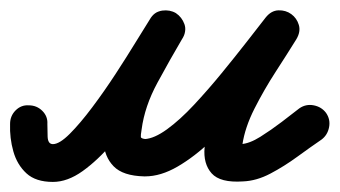

<svg xmlns="http://www.w3.org/2000/svg" viewBox="-57 -323 674 381"><path d="M0 -114Q16 -114 27 -103Q38 -92 37 -77Q37 -67 37.5 -52Q38 -37 48 -37Q61 -37 81.5 -57.5Q102 -78 126 -110Q150 -142 172.5 -176.5Q195 -211 213 -240.5Q231 -270 240 -284Q250 -300 265 -302Q280 -304 292 -297Q304 -289 309 -275Q314 -261 304 -245Q281 -206 255.5 -159Q230 -112 224 -66Q222 -54 222.5 -51Q223 -48 232 -47Q232 -47 231 -47Q230 -47 230 -47Q249 -48 274.5 -66.5Q300 -85 328 -115Q356 -145 383 -178Q410 -211 433 -240.5Q456 -270 470 -288Q481 -302 495.5 -302.5Q510 -303 521 -295Q532 -287 536 -273.5Q540 -260 531 -245Q513 -216 490 -180.5Q467 -145 448 -107.5Q429 -70 424 -36Q422 -26 417.5 -31.5Q413 -37 421 -37Q438 -38 459.5 -51.5Q481 -65 502 -81Q523 -97 537 -108Q537 -108 537 -108Q537 -108 537 -108Q550 -117 565.5 -114Q581 -111 590 -99Q599 -86 596 -70.5Q593 -55 581 -46Q559 -31 533 -12Q507 7 479.5 21.5Q452 36 425 37Q380 40 363 21Q346 2 349 -30.5Q352 -63 367.5 -101.5Q383 -140 403.5 -177.5Q424 -215 442 -243.5Q460 -272 467 -284Q477 -299 492 -299.5Q507 -300 518 -291Q530 -283 534.5 -269Q539 -255 528 -241Q509 -216 482.5 -182Q456 -148 425.5 -111.5Q395 -75 362 -43.5Q329 -12 295.5 7.5Q262 27 231 27Q231 27 230 27Q229 27 229 27Q187 26 168.5 7Q150 -12 148.5 -42Q147 -72 157 -107Q167 -142 183 -176.5Q199 -211 215 -239.5Q231 -268 240 -284Q249 -300 264 -301.5Q279 -303 291 -296Q303 -288 308.5 -274Q314 -260 304 -245Q289 -221 268 -185.5Q247 -150 221 -111.5Q195 -73 166 -39Q137 -5 107 16.5Q77 38 48 38Q14 38 -4.5 21Q-23 4 -30.5 -22.5Q-38 -49 -37 -77Q-37 -93 -26 -104Q-15 -115 0 -114Z"/></svg>

Font: FRB American Cursive Guidelines Extrabold
Style: Bold Italic
Weight: 800
Italic angle: -25°
Version: Version 2.0;Modular Font Editor K font №1